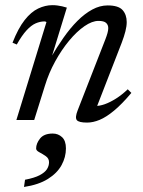

<svg xmlns="http://www.w3.org/2000/svg" viewBox="-20 -465 554 744"><path d="M45 -292.5 28.5 -299.5Q50.5 -355.5 75.5 -387.2Q100.5 -419 128 -432Q155.5 -445 183 -445Q193 -445 202.2 -443.8Q211.5 -442.5 220.8 -440.5Q230 -438.5 239 -435.5L178.5 -238.5H175Q199.5 -281 225.8 -318.5Q252 -356 280 -384Q308 -412 337.5 -428Q367 -444 397 -444Q439 -444 455 -426Q471 -408 471 -379.5Q471 -363.5 466 -343.8Q461 -324 451.5 -299L349.5 -36.5V-54.5Q365.5 -54 386 -61.2Q406.5 -68.5 429.5 -83Q452.5 -97.5 475 -119L489 -105Q453 -62 422.2 -36.5Q391.5 -11 366 -0.5Q340.5 10 317.5 10Q285 10 277.5 0.2Q270 -9.5 281 -37.5L388.5 -313Q393.5 -326 396.5 -336.8Q399.5 -347.5 399.5 -356Q399.5 -368.5 391.2 -376.2Q383 -384 361.5 -384Q337 -384 307.2 -363.5Q277.5 -343 248 -307.5Q218.5 -272 193.8 -227Q169 -182 154 -132.5L112.5 0H43.5L160 -379.5Q158.5 -380.5 156.8 -381.2Q155 -382 152.5 -382Q135.5 -382 118.2 -374.5Q101 -367 83 -347.5Q65 -328 45 -292.5ZM120 110.5Q120 91 135.2 71.8Q150.5 52.5 184.5 52.5Q205.5 52.5 220.5 66.5Q235.5 80.5 235.5 110Q235.5 144 218.5 175Q201.5 206 165.5 228.5Q129.5 251 73 259.5L77 231.5Q113.5 224.5 133.5 214Q153.5 203.5 161.8 190.8Q170 178 170 163.5Q170 149 157.5 140.2Q145 131.5 132.5 125Q120 118.5 120 110.5Z"/></svg>

Font: Newsreader 24pt
Style: Italic
Weight: 400
Italic angle: -17°
Designer: Hugues Gentile
Foundry: Production Type
Version: Version 1.003